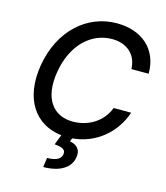

<svg xmlns="http://www.w3.org/2000/svg" viewBox="-136 -840 1007 1167"><g transform="rotate(15 367.5 -257.0)"><path d="M610.4 -490.8H719.1C719.8 -646.3 610.8 -737.2 454.5 -737.2C269.2 -737.2 111.2 -600.1 72.4 -370.4C36.6 -151.6 134.9 -11.4 302.9 7.8L278.1 71.4C329.9 76.3 350.9 86.6 345.2 118.3C339.5 149.9 304 163.4 255 163.4L246.8 222.7C351.9 222.7 416.2 179.3 426.1 115.1C436.1 61.4 404.1 36.6 363.6 30.2L371.8 8.9C515.3 -2.5 632.5 -99.1 677.6 -234.4H567.5C532.7 -141.3 443.2 -90.2 348 -90.2C226.6 -90.2 150.2 -182.5 179.3 -356.9C208.8 -536.6 322.1 -637.1 451 -637.1C540.5 -637.1 608 -584.9 610.4 -490.8Z"/></g></svg>

Font: Magic Ui Pro Medium
Style: Italic
Weight: 500
Italic angle: -9.39999°
Designer: Stefan Endress, Andreas Faust
Version: Version 1.000;FEAKit 1.0